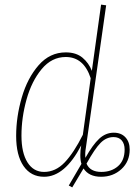

<svg xmlns="http://www.w3.org/2000/svg" viewBox="-20 -756 582 832"><path d="M542 -108Q542 -56 506 -23Q470 10 418 10Q365 10 342 -26L293 56L278 48L333 -46Q328 -60 328 -84Q328 -106 332 -126Q261 10 171 10Q114 10 82 -36.5Q50 -83 50 -167Q50 -250 74.5 -334Q99 -418 147.5 -473.5Q196 -529 265 -529Q310 -529 337.5 -506Q365 -483 378 -449L418 -736L440 -733L352 -115Q348 -94 350 -72Q382 -129 410 -155Q438 -181 473 -181Q505 -181 523.5 -161Q542 -141 542 -108ZM339 -172 373 -417Q343 -509 265 -509Q204 -509 160.5 -456.5Q117 -404 95 -325Q73 -246 73 -168Q73 -94 99 -52.5Q125 -11 171 -11Q221 -11 260.5 -52.5Q300 -94 339 -172ZM520 -108Q520 -133 507.5 -147.5Q495 -162 472 -162Q441 -162 416 -137Q391 -112 355 -47Q370 -11 419 -11Q463 -11 491.5 -36Q520 -61 520 -108Z"/></svg>

Font: Fira Sans Extra Condensed Thin
Style: Italic
Weight: 250
Width: 3
Italic angle: -8°
Designer: Carrois Corporate & Edenspiekermann AG
Foundry: Carrois Corporate GbR & Edenspiekermann AG
Version: Version 4.203